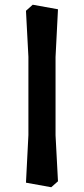

<svg xmlns="http://www.w3.org/2000/svg" viewBox="-20 -680 351 805"><path d="M212.9 -440.9V-112.8L223.1 80.1L194.8 105L88.9 85.9L99.1 -113.8V-441.9L88.9 -634.8L117.2 -660.2L223.1 -641.1Z"/></svg>

Font: Sura
Style: Bold
Weight: 700
Designer: Carolina Giovagnoli
Foundry: Huerta Tipografica
Version: Version 1.002;PS 001.002;hotconv 1.0.70;makeotf.lib2.5.58329